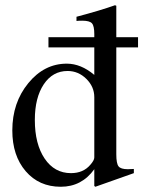

<svg xmlns="http://www.w3.org/2000/svg" viewBox="-20 -703 547 733"><path d="M507 -522H424V-114Q424 -79 432.5 -68Q441 -57 468 -57Q474 -57 491 -58V-42L344 10L340 7V-57Q292 10 212 10Q129 10 78 -49.5Q27 -109 27 -205Q27 -311 88 -385.5Q149 -460 235 -460Q289 -460 340 -417V-522H165V-561H340V-573Q340 -604 331 -614Q322 -624 294 -624Q280 -624 272 -623V-639Q363 -663 419 -683L424 -681V-561H507ZM340 -102V-332Q340 -372 309.5 -402Q279 -432 238 -432Q181 -432 147 -381Q113 -330 113 -245Q113 -153 150.5 -97.5Q188 -42 251 -42Q298 -42 325 -74Q340 -91 340 -102Z"/></svg>

Font: STIX MathJax Latin
Style: Regular
Weight: 400
Designer: MicroPress Inc., with final additions and corrections provided by Coen Hoffman, Elsevier (retired)
Version: Version 1.1.1